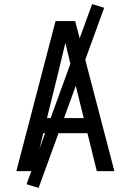

<svg xmlns="http://www.w3.org/2000/svg" viewBox="-20 -838 640 940"><path d="M60 0 188 -490 252 -735H348L412 -490L540 0H454L408 -186H192L146 0ZM390 -260 333 -490Q325 -525 316.5 -559.5Q308 -594 300 -628Q292 -594 283.5 -559.5Q275 -525 267 -490L210 -260ZM169 82 110 64 431 -818 490 -800Z"/></svg>

Font: Iosevka SS04 Extended
Style: Regular
Weight: 400
Width: 7
Monospace: yes
Designer: Belleve Invis
Foundry: Belleve Invis
Version: Version 19.0.0; ttfautohint (v1.8.4)